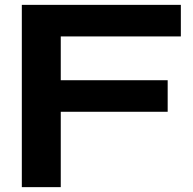

<svg xmlns="http://www.w3.org/2000/svg" viewBox="-20 -770 794 790"><path d="M69.8 0V-750H724.1V-620.1H230V-439.9H669.9V-310.1H230V0Z"/></svg>

Font: Mattone
Style: Regular
Weight: 400
Width: 6
Designer: Nunzio Mazzaferro
Foundry: Collletttivo
Version: Version 2.000;Glyphs 3.2 (3217)